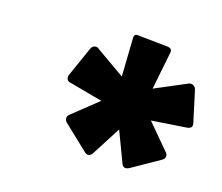

<svg xmlns="http://www.w3.org/2000/svg" viewBox="-59 -783 539 467"><g transform="rotate(15 211.0 -549.0)"><path d="M185 -401 124 -459Q119 -464 119.5 -470Q120 -476 126 -480L191 -532L108 -555Q101 -556 98.5 -561.5Q96 -567 99 -573L132 -647Q135 -654 141.5 -655.5Q148 -657 153 -652L224 -602L226 -699Q226 -711 237 -709L314 -701Q325 -699 323 -689L304 -593L384 -627Q390 -630 396 -627.5Q402 -625 404 -618L421 -539Q425 -524 409 -523L320 -517L374 -453Q379 -448 378.5 -442Q378 -436 371 -432L300 -392Q285 -384 280 -399L251 -476L205 -404Q196 -391 185 -401Z"/></g></svg>

Font: Sofia Sans ExtraBold
Style: Italic
Weight: 800
Italic angle: -9°
Designer: Botio Nikoltchev, Ani Petrova
Foundry: lettersoup
Version: Version 4.100; ttfautohint (v1.8.4.7-5d5b)